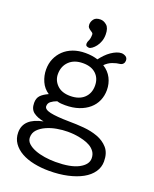

<svg xmlns="http://www.w3.org/2000/svg" viewBox="-166 -763 886 1106"><g transform="rotate(20 276.5 -210.5)"><path d="M31 0ZM240 -460Q281 -460 316 -449Q328 -465 342.5 -480Q357 -495 373 -506Q389 -517 405 -523.5Q421 -530 435 -530Q448 -530 460.5 -522.5Q473 -515 473 -498Q473 -487 466.5 -479Q460 -471 449 -469Q427 -467 403 -458Q379 -449 359 -429Q394 -407 411 -373.5Q428 -340 428 -301Q428 -266 415 -236Q402 -206 376.5 -184Q351 -162 314.5 -149.5Q278 -137 231 -137Q217 -137 205.5 -138Q194 -139 181 -143Q159 -135 145 -124Q131 -113 131 -95Q131 -75 169 -66.5Q207 -58 285 -57Q328 -57 375 -53Q422 -49 461.5 -34.5Q501 -20 527 9.5Q553 39 553 91Q553 127 532.5 156.5Q512 186 475 206.5Q438 227 386.5 238.5Q335 250 273 250Q224 250 180 241Q136 232 103 213.5Q70 195 50.5 167Q31 139 31 102Q31 16 147 -7Q108 -14 83.5 -32Q59 -50 59 -89Q59 -118 74.5 -134.5Q90 -151 121 -165Q89 -186 73.5 -221Q58 -256 58 -294Q58 -330 71 -360Q84 -390 107.5 -412.5Q131 -435 164.5 -447.5Q198 -460 240 -460ZM299 1Q267 1 233 7Q199 13 170 26Q141 39 122.5 58.5Q104 78 104 106Q104 127 120.5 142.5Q137 158 164 168.5Q191 179 224 184Q257 189 290 189Q383 189 431.5 163Q480 137 480 99Q480 75 468 58Q456 41 437.5 30.5Q419 20 397 14Q375 8 355 5Q335 2 319.5 1.5Q304 1 299 1ZM247 -400Q193 -400 162 -370Q131 -340 131 -292Q131 -253 159.5 -225Q188 -197 240 -197Q294 -197 324.5 -225.5Q355 -254 355 -301Q355 -346 326.5 -373Q298 -400 247 -400ZM203 -622Q203 -640 215 -655.5Q227 -671 255 -671Q275 -671 293.5 -655Q312 -639 312 -599Q312 -576 305 -557Q298 -538 287.5 -524.5Q277 -511 266 -503Q255 -495 247 -495Q242 -495 234 -498Q226 -501 226 -514Q226 -523 232.5 -535.5Q239 -548 239 -574Q239 -580 233.5 -584Q228 -588 221 -592.5Q214 -597 208.5 -603.5Q203 -610 203 -622Z"/></g></svg>

Font: Life Savers
Style: Bold
Weight: 700
Designer: Pablo Impallari, Rodrigo Fuenzalida, Brenda Gallo
Foundry: Pablo Impallari, Rodrigo Fuenzalida, Brenda Gallo
Version: Version 3.001; ttfautohint (v0.95) -l 8 -r 50 -G 200 -x 14 -